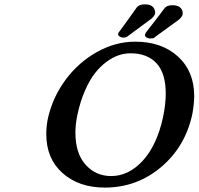

<svg xmlns="http://www.w3.org/2000/svg" viewBox="-20 -849 909 879"><path d="M577.1 -605Q549.8 -605 522.5 -595.7Q495.1 -586.4 466.6 -565.2Q438 -543.9 413.8 -512.7Q389.6 -481.4 368.7 -433.3Q347.7 -385.3 335 -326.2Q325.2 -282.2 325.2 -241.2Q325.2 -147.5 371.6 -95.2Q418 -43 488.8 -43Q569.3 -43 633.8 -113.5Q698.2 -184.1 726.1 -311Q738.8 -371.6 738.8 -420.9Q738.8 -513.2 696.8 -559.1Q654.8 -605 577.1 -605ZM860.8 -328.1Q829.1 -178.2 717.8 -84.2Q606.4 9.8 460 9.8Q341.3 9.8 266.6 -56.4Q191.9 -122.6 191.9 -234.9Q191.9 -274.4 200.2 -311Q222.2 -405.8 281.2 -485.1Q340.3 -564.5 424.6 -611.3Q508.8 -658.2 599.1 -658.2Q720.2 -658.2 794.7 -590.3Q869.1 -522.5 869.1 -409.2Q869.1 -375.5 860.8 -328.1ZM815.9 -782.2Q813 -771 798.8 -758.8L686 -676.8H688Q684.1 -672.9 668 -672.9Q657.7 -672.9 649.9 -678.2Q642.1 -683.6 644 -691.9L645 -692.9Q645 -696.8 651.9 -705.1Q661.1 -717.3 677.7 -738.5Q694.3 -759.8 708 -777.6Q721.7 -795.4 732.9 -811Q744.1 -825.2 769 -825.2Q796.4 -825.2 807.9 -811.8Q819.3 -798.3 815.9 -782.2ZM689.9 -786.1Q687 -775.9 672.9 -763.2L562 -681.2Q555.7 -676.8 545.9 -676.8Q535.6 -676.8 527.3 -682.1Q519 -687.5 521 -695.8Q521 -698.2 529.8 -709Q559.6 -749 606 -814.9Q617.2 -829.1 643.1 -829.1Q670.4 -829.1 681.2 -815.9Q691.9 -802.7 689.9 -786.1Z"/></svg>

Font: Linear Smooth
Style: Bold Italic
Weight: 700
Designer: Philipp H. Poll, Flanker
Foundry: Philipp H. Poll, reworked by Flanker
Version: Version 1.061 | FøM Fix